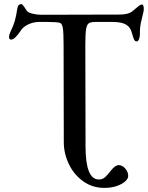

<svg xmlns="http://www.w3.org/2000/svg" viewBox="-20 -716 721 936"><path d="M291 -23 290 -497Q290 -560 286 -581Q282 -602 271 -605Q255 -609 209 -609H170Q143 -609 117.5 -597Q92 -585 80 -565Q52 -523 34 -523Q24 -523 24 -537Q24 -545 30 -559Q45 -589 52 -613.5Q59 -638 64 -672Q67 -696 84 -696Q89 -696 98.5 -682Q108 -668 111 -663Q118 -654 139.5 -649Q161 -644 182 -644L563 -645Q603 -645 623 -659Q622 -658 642 -675Q650 -682 658 -688Q666 -694 673 -694Q677 -694 679 -687.5Q681 -681 681 -673L680 -661Q671 -626 666.5 -604Q662 -582 662 -562V-548Q662 -535 657.5 -524.5Q653 -514 646 -514Q638 -514 633.5 -523.5Q629 -533 623 -555Q617 -582 595.5 -595.5Q574 -609 529 -609H445Q423 -609 413 -602.5Q403 -596 399.5 -573Q396 -550 396 -497L397 -2Q397 159 462 159Q478 159 490 149.5Q502 140 522 114Q542 89 559 89Q576 89 590.5 105.5Q605 122 605 142Q605 155 590 168.5Q575 182 548.5 191Q522 200 489 200Q430 200 385 167.5Q340 135 315.5 83.5Q291 32 291 -23Z"/></svg>

Font: EB Garamond Medium
Style: Regular
Weight: 500
Designer: Georg Duffner and Octavio Pardo
Foundry: Georg Duffner
Version: Version 1.000